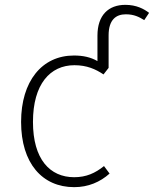

<svg xmlns="http://www.w3.org/2000/svg" viewBox="-20 -761 635 792"><path d="M497 -741C428 -741 382 -699 382 -614V-509C354 -525 323 -532 285 -532C153 -532 67 -426 67 -258C67 -88 154 11 286 11C344 11 393 -10 432 -45L409 -76C373 -47 336 -30 286 -30C186 -30 116 -104 116 -258C116 -414 187 -492 287 -492C338 -492 374 -476 407 -454L428 -481V-615C428 -680 459 -702 499 -702C533 -702 554 -691 575 -678L595 -708C574 -724 543 -741 497 -741Z"/></svg>

Font: Fira Sans ExtraLight
Style: Regular
Weight: 200
Designer: bBox Type GmbH & Carrois Corporate GbR & Edenspiekermann AG
Foundry: bBox Type GmbH & Carrois Corporate GbR & Edenspiekermann AG
Version: Version 4.300;PS 004.300;hotconv 1.0.88;makeotf.lib2.5.64775